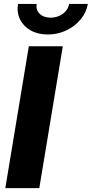

<svg xmlns="http://www.w3.org/2000/svg" viewBox="-20 -965 471 985"><path d="M302.2 -727.5 181.6 0H7.3L127.9 -727.5ZM225.6 -788.1Q174.3 -788.1 137.2 -809.1Q100.1 -830.1 82.8 -865.7Q65.4 -901.4 72.3 -944.8H168Q163.1 -914.6 183.3 -894.5Q203.6 -874.5 239.7 -874.5Q263.7 -874.5 283.9 -883.5Q304.2 -892.6 317.6 -908.4Q331.1 -924.3 334.5 -944.8H430.7Q423.3 -901.4 393.8 -865.7Q364.3 -830.1 320.3 -809.1Q276.4 -788.1 225.6 -788.1Z"/></svg>

Font: Inter 24pt ExtraBold
Style: Italic
Weight: 800
Italic angle: -9.3988°
Designer: Rasmus Andersson
Foundry: rsms
Version: Version 4.001;git-66647c0bb